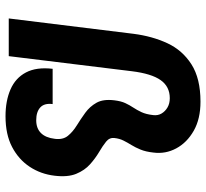

<svg xmlns="http://www.w3.org/2000/svg" viewBox="-46 -706 764 713"><g transform="rotate(90 336.5 -350.0)"><path d="M367 -163Q363 -132 379.5 -117Q396 -102 427 -102Q457 -102 474.5 -119.5Q492 -137 496 -171Q500 -201 485 -219.5Q470 -238 446.5 -252.5Q423 -267 399.5 -284Q376 -301 362 -326Q348 -351 353 -392Q356 -417 363.5 -433Q371 -449 380 -462.5Q389 -476 397 -493Q405 -510 408 -537Q410 -554 402 -567.5Q394 -581 379.5 -589.5Q365 -598 345 -598Q302 -598 278 -564Q254 -530 245 -457L189 0H49L106 -463Q115 -533 141 -589Q167 -645 219.5 -678.5Q272 -712 358 -712Q422 -712 466 -687Q510 -662 531.5 -622Q553 -582 547 -537Q544 -509 536 -489.5Q528 -470 519 -455.5Q510 -441 502.5 -426Q495 -411 493 -392Q491 -374 506.5 -361.5Q522 -349 545 -335.5Q568 -322 590.5 -302Q613 -282 626 -250.5Q639 -219 633 -170Q627 -119 600 -78Q573 -37 526.5 -12.5Q480 12 412 12Q355 12 312.5 -6.5Q270 -25 249.5 -64Q229 -103 236 -163Z"/></g></svg>

Font: Inclusive Sans
Style: Bold Italic
Weight: 700
Italic angle: -7°
Designer: Olivia King
Foundry: Olivia King
Version: Version 2.004